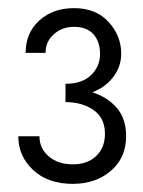

<svg xmlns="http://www.w3.org/2000/svg" viewBox="-20 -726 352 472"><path d="M159 -274Q98 -274 61.5 -308Q25 -342 25 -391H77Q77 -361 100 -341.5Q123 -322 159 -322Q195 -322 216.5 -342.5Q238 -363 238 -397Q238 -436 210 -455.5Q182 -475 141 -475V-520Q182 -520 204 -541.5Q226 -563 226 -593Q226 -623 210 -641.5Q194 -660 162 -660Q133 -660 112.5 -642Q92 -624 92 -596H43Q43 -645 76.5 -675.5Q110 -706 162 -706Q216 -706 247 -672Q278 -638 278 -594Q278 -563 259 -537.5Q240 -512 207 -499Q243 -488 266.5 -461.5Q290 -435 290 -391Q290 -338 252.5 -306Q215 -274 159 -274Z"/></svg>

Font: Jost
Style: Regular
Weight: 400
Version: Version 3.500